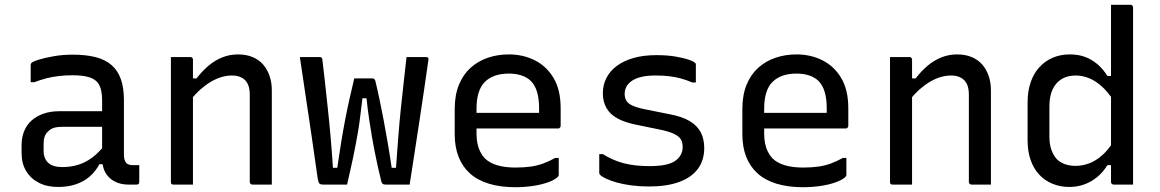

<svg xmlns="http://www.w3.org/2000/svg" viewBox="-20 -770 4840 801"><path d="M497 -351V-126Q497 -113 499.5 -104Q502 -95 507 -90Q512 -85 519 -83Q526 -81 536 -81H561V-11Q561 -5 558 -2.5Q555 0 550 0H515Q492 0 472 -7Q452 -14 437 -28Q422 -42 414 -62Q410 -73 408 -85H395Q378 -54 353.5 -33Q329 -12 296 -1Q263 10 223 10Q176 10 142 -7.5Q108 -25 89 -56.5Q70 -88 70 -132V-164Q70 -197 81 -223.5Q92 -250 112.5 -268Q133 -286 162 -296Q191 -306 227 -306H406V-352Q406 -392 394.5 -414.5Q383 -437 356 -446.5Q329 -456 283 -456Q254 -456 227 -453Q200 -450 174.5 -443.5Q149 -437 123 -427H108V-499Q108 -502 109 -504Q110 -506 111 -507Q116 -513 141.5 -521Q167 -529 204.5 -535.5Q242 -542 283 -542Q339 -542 379.5 -531.5Q420 -521 446 -498Q472 -475 484.5 -439Q497 -403 497 -351ZM162 -142Q162 -108 181.5 -90.5Q201 -73 240 -73Q274 -73 304.5 -82Q335 -91 364 -112Q384 -127 406 -151V-241H240Q219 -241 204.5 -236.5Q190 -232 180 -221Q171 -213 166.5 -200.5Q162 -188 162 -172Z M1114 0H1033Q1030 0 1027.5 -1.5Q1025 -3 1023.5 -5Q1022 -7 1022 -11V-375Q1022 -416 1002.5 -435.5Q983 -455 947 -455Q926 -455 904 -448.5Q882 -442 860 -429Q838 -416 815 -396Q800 -382 785 -365V0H704Q701 0 699 -0.5Q697 -1 695.5 -2.5Q694 -4 693.5 -6Q693 -8 693 -11V-532H774Q778 -532 780 -530.5Q782 -529 783.5 -527Q785 -525 785 -521V-443H800Q823 -473 849.5 -495.5Q876 -518 907 -530.5Q938 -543 973 -543Q1007 -543 1033.5 -532Q1060 -521 1077.5 -501Q1095 -481 1104.5 -453.5Q1114 -426 1114 -393Z M1458 -443H1533Q1536 -443 1538.5 -442Q1541 -441 1543 -438.5Q1545 -436 1546 -432Q1555 -395 1563.5 -354.5Q1572 -314 1580.5 -269Q1589 -224 1597.5 -174.5Q1606 -125 1614 -70H1632Q1637 -136 1641.5 -196.5Q1646 -257 1652 -314Q1658 -371 1664 -425Q1670 -479 1676 -532H1757Q1761 -532 1763.5 -531Q1766 -530 1767 -527Q1768 -524 1767 -518Q1759 -461 1749.5 -397Q1740 -333 1730 -266.5Q1720 -200 1709.5 -132.5Q1699 -65 1689 0H1589Q1579 0 1575 -4.5Q1571 -9 1568 -25Q1562 -49 1556 -76Q1550 -103 1544 -133Q1538 -163 1532 -197.5Q1526 -232 1520 -272.5Q1514 -313 1509 -360H1492Q1487 -320 1483 -286Q1479 -252 1474 -223Q1469 -194 1464 -167.5Q1459 -141 1453.5 -114.5Q1448 -88 1441.5 -60Q1435 -32 1428 0H1328Q1316 0 1312 -5Q1308 -10 1305 -28Q1300 -63 1293.5 -108.5Q1287 -154 1279.5 -206Q1272 -258 1263.5 -313.5Q1255 -369 1247 -424.5Q1239 -480 1231 -532H1314Q1318 -532 1320 -530.5Q1322 -529 1323.5 -527Q1325 -525 1325 -520Q1330 -481 1335.5 -429.5Q1341 -378 1347.5 -318.5Q1354 -259 1359.5 -195.5Q1365 -132 1369 -70H1387Q1395 -125 1403 -174.5Q1411 -224 1420 -270.5Q1429 -317 1438.5 -359.5Q1448 -402 1458 -443Z M2103 -543Q2162 -543 2211 -518.5Q2260 -494 2289.5 -444.5Q2319 -395 2319 -318V-245Q2319 -242 2317.5 -239.5Q2316 -237 2314 -235.5Q2312 -234 2308 -234H1968V-211Q1968 -189 1972 -170.5Q1976 -152 1983.5 -137Q1991 -122 2002 -110Q2022 -90 2054.5 -80.5Q2087 -71 2130 -71Q2166 -71 2194 -75Q2222 -79 2246.5 -88Q2271 -97 2296 -111H2311V-40Q2311 -38 2310 -36Q2309 -34 2307 -32Q2295 -20 2268 -10Q2241 0 2205 5.5Q2169 11 2129 11Q2068 11 2020 -3.5Q1972 -18 1940.5 -46.5Q1909 -75 1893 -116Q1877 -157 1877 -211V-315Q1877 -373 1894.5 -416Q1912 -459 1943 -487Q1974 -515 2015 -529Q2056 -543 2103 -543ZM1968 -299H2229V-319Q2229 -358 2220.5 -386.5Q2212 -415 2194 -433Q2178 -448 2155 -455.5Q2132 -463 2103 -463Q2038 -463 2003 -428.5Q1968 -394 1968 -316Z M2691 -77Q2766 -77 2797 -99Q2828 -121 2828 -157Q2828 -176 2820.5 -188.5Q2813 -201 2793 -211Q2773 -221 2735 -229L2637 -249Q2587 -259 2556 -276Q2525 -293 2510 -319.5Q2495 -346 2495 -381Q2495 -415 2509.5 -444Q2524 -473 2552.5 -494.5Q2581 -516 2622.5 -528Q2664 -540 2719 -540Q2764 -540 2798.5 -534Q2833 -528 2854.5 -520.5Q2876 -513 2880 -507Q2882 -506 2882.5 -504.5Q2883 -503 2883 -502Q2883 -501 2883 -499V-426H2868Q2842 -437 2819.5 -443Q2797 -449 2772 -452Q2747 -455 2714 -455Q2672 -455 2644 -446Q2616 -437 2601 -419.5Q2586 -402 2586 -379Q2586 -362 2593 -350Q2600 -338 2618.5 -329.5Q2637 -321 2671 -314L2771 -294Q2825 -284 2857 -265Q2889 -246 2903.5 -218Q2918 -190 2918 -152Q2918 -101 2891 -65Q2864 -29 2812.5 -10.5Q2761 8 2688 8Q2649 8 2614.5 3.5Q2580 -1 2553.5 -8.5Q2527 -16 2509 -24.5Q2491 -33 2483 -41Q2482 -43 2481 -44.5Q2480 -46 2480 -48V-127H2495Q2516 -114 2537.5 -104.5Q2559 -95 2582 -89Q2605 -83 2632 -80Q2659 -77 2691 -77Z M3303 -543Q3362 -543 3411 -518.5Q3460 -494 3489.5 -444.5Q3519 -395 3519 -318V-245Q3519 -242 3517.5 -239.5Q3516 -237 3514 -235.5Q3512 -234 3508 -234H3168V-211Q3168 -189 3172 -170.5Q3176 -152 3183.5 -137Q3191 -122 3202 -110Q3222 -90 3254.5 -80.5Q3287 -71 3330 -71Q3366 -71 3394 -75Q3422 -79 3446.5 -88Q3471 -97 3496 -111H3511V-40Q3511 -38 3510 -36Q3509 -34 3507 -32Q3495 -20 3468 -10Q3441 0 3405 5.5Q3369 11 3329 11Q3268 11 3220 -3.5Q3172 -18 3140.5 -46.5Q3109 -75 3093 -116Q3077 -157 3077 -211V-315Q3077 -373 3094.5 -416Q3112 -459 3143 -487Q3174 -515 3215 -529Q3256 -543 3303 -543ZM3168 -299H3429V-319Q3429 -358 3420.5 -386.5Q3412 -415 3394 -433Q3378 -448 3355 -455.5Q3332 -463 3303 -463Q3238 -463 3203 -428.5Q3168 -394 3168 -316Z M4114 0H4033Q4030 0 4027.5 -1.5Q4025 -3 4023.5 -5Q4022 -7 4022 -11V-375Q4022 -416 4002.5 -435.5Q3983 -455 3947 -455Q3926 -455 3904 -448.5Q3882 -442 3860 -429Q3838 -416 3815 -396Q3800 -382 3785 -365V0H3704Q3701 0 3699 -0.5Q3697 -1 3695.5 -2.5Q3694 -4 3693.5 -6Q3693 -8 3693 -11V-532H3774Q3778 -532 3780 -530.5Q3782 -529 3783.5 -527Q3785 -525 3785 -521V-443H3800Q3823 -473 3849.5 -495.5Q3876 -518 3907 -530.5Q3938 -543 3973 -543Q4007 -543 4033.5 -532Q4060 -521 4077.5 -501Q4095 -481 4104.5 -453.5Q4114 -426 4114 -393Z M4443 -543Q4479 -543 4507 -532.5Q4535 -522 4558.5 -502Q4582 -482 4600 -453H4615V-750H4696Q4700 -750 4702 -748.5Q4704 -747 4705.5 -745Q4707 -743 4707 -739V0H4626Q4623 0 4620.5 -1.5Q4618 -3 4616.5 -5Q4615 -7 4615 -11V-81H4600Q4582 -52 4558 -32Q4534 -12 4504.5 -1Q4475 10 4441 10Q4403 10 4370.5 -3.5Q4338 -17 4315 -42Q4292 -67 4279.5 -103Q4267 -139 4267 -185V-342Q4267 -389 4279.5 -426Q4292 -463 4315.5 -489Q4339 -515 4371.5 -529Q4404 -543 4443 -543ZM4615 -366Q4585 -407 4553 -428Q4512 -455 4467 -455Q4434 -455 4409.5 -440.5Q4385 -426 4371.5 -397.5Q4358 -369 4358 -327V-200Q4358 -168 4366.5 -144.5Q4375 -121 4389 -106Q4403 -92 4423 -85Q4443 -78 4467 -78Q4496 -78 4524 -88.5Q4552 -99 4579 -123Q4598 -140 4615 -164Z"/></svg>

Font: Code D OnePiece
Style: Regular
Weight: 400
Version: Version 1.085; ttfautohint (v1.8.4.7-5d5b);Nerd Fonts 3.0.2